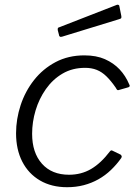

<svg xmlns="http://www.w3.org/2000/svg" viewBox="-20 -771 580 801"><path d="M332 -540Q382 -540 418 -524Q454 -508 479 -481.5Q504 -455 519 -419Q522 -414 521 -411.5Q520 -409 516 -407L474 -395Q471 -394 468.5 -396.5Q466 -399 463 -405Q443 -434 424 -452.5Q405 -471 383.5 -479.5Q362 -488 335 -488Q282 -488 241 -464Q200 -440 171.5 -399.5Q143 -359 128.5 -310.5Q114 -262 114 -213Q114 -134 155 -88Q196 -42 268 -42Q319 -42 360 -66Q401 -90 439 -140Q444 -146 450 -142L483 -126Q485 -125 487 -121Q489 -117 486 -112Q467 -85 443 -62Q419 -39 390.5 -23Q362 -7 329.5 1.5Q297 10 260 10Q195 10 147 -18Q99 -46 73 -96.5Q47 -147 47 -215Q47 -274 66 -332Q85 -390 122 -437Q159 -484 212 -512Q265 -540 332 -540ZM478 -745 486 -705Q487 -700 486 -696.5Q485 -693 477 -691L239 -618Q233 -616 229.5 -618.5Q226 -621 226 -626L221 -645Q220 -655 224 -656L468 -751Q471 -752 474.5 -750.5Q478 -749 478 -745Z"/></svg>

Font: Libre Franklin Thin Light
Style: Italic
Weight: 300
Italic angle: -8°
Version: Version 3.000